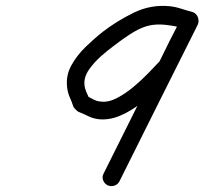

<svg xmlns="http://www.w3.org/2000/svg" viewBox="-20 -593 694 652"><path d="M631 -553Q643 -550 649.5 -539.5Q656 -529 653 -517Q650 -505 639.5 -498.5Q629 -492 617 -495Q574 -505 543.5 -508.5Q513 -512 487.5 -506.5Q462 -501 433.5 -484Q405 -467 366 -437Q348 -424 323.5 -402.5Q299 -381 281.5 -355.5Q264 -330 267 -303Q269 -289 275 -276.5Q281 -264 286 -251Q286 -250 283 -252.5Q280 -255 276 -259Q273 -263 270 -266.5Q267 -270 268 -269Q282 -264 295 -256.5Q308 -249 323 -248Q348 -245 377 -260Q406 -275 434 -298.5Q462 -322 485.5 -346.5Q509 -371 524 -387Q524 -387 521 -383Q519 -379 519 -379Q538 -418 557.5 -457Q577 -496 597 -534Q604 -548 615.5 -550.5Q627 -553 637 -548Q647 -543 652 -532Q657 -521 651 -508Q584 -375 518 -242.5Q452 -110 386 22Q380 34 368 37.5Q356 41 345 36Q334 30 330 18.5Q326 7 332 -4Q398 -137 464.5 -269.5Q531 -402 597 -534Q604 -548 615.5 -550.5Q627 -553 637 -548Q647 -543 652 -532Q657 -521 650 -508Q631 -469 611.5 -430Q592 -391 572 -353Q572 -352 570 -349Q568 -346 567 -345Q546 -322 517.5 -294Q489 -266 456 -240.5Q423 -215 387.5 -200Q352 -185 317 -188Q297 -190 281 -198Q265 -206 247 -213Q244 -214 237 -221Q230 -228 229 -231Q224 -247 217 -262.5Q210 -278 208 -296Q203 -336 222 -370.5Q241 -405 271 -434Q301 -463 329 -485Q377 -522 434.5 -550Q492 -578 555 -572Q575 -570 593.5 -564Q612 -558 631 -553Q631 -553 631 -553Q631 -553 631 -553Z"/></svg>

Font: FRB American Cursive Guidelines
Style: Bold Italic
Weight: 700
Italic angle: -25°
Version: Version 2.0;Modular Font Editor K font №1